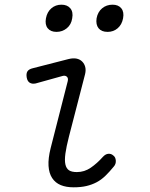

<svg xmlns="http://www.w3.org/2000/svg" viewBox="-20 -789 640 819"><path d="M132 -433Q117 -430 107 -436Q97 -442 94 -458Q91 -475 97 -484.5Q103 -494 120 -498L272 -537Q292 -542 306.5 -539Q321 -536 330.5 -526.5Q340 -517 343.5 -503.5Q347 -490 343 -473L274 -206Q263 -163 259 -134Q255 -105 259 -87.5Q263 -70 274.5 -62.5Q286 -55 308 -55Q340 -55 367 -73.5Q394 -92 419 -120Q430 -132 442 -133Q454 -134 463 -126Q473 -119 474 -104Q475 -89 465 -78Q447 -56 429.5 -39Q412 -22 392 -11.5Q372 -1 348.5 4.5Q325 10 294 10Q262 10 239 0.5Q216 -9 202.5 -29.5Q189 -50 187 -81.5Q185 -113 196 -157L269 -443Q272 -456 265 -462Q258 -468 247 -465ZM439 -653Q413 -653 400.5 -668.5Q388 -684 392 -711Q397 -738 415.5 -753.5Q434 -769 460 -769Q485 -769 497.5 -753.5Q510 -738 505 -711Q500 -684 482 -668.5Q464 -653 439 -653ZM221 -653Q196 -653 183.5 -668.5Q171 -684 176 -711Q181 -738 199 -753.5Q217 -769 242 -769Q267 -769 280 -753.5Q293 -738 288 -711Q284 -684 265 -668.5Q246 -653 221 -653Z"/></svg>

Font: Maple Mono ExtraLight
Style: Italic
Weight: 275
Italic angle: -10°
Monospace: yes
Designer: subframe7536
Version: Version 7.000